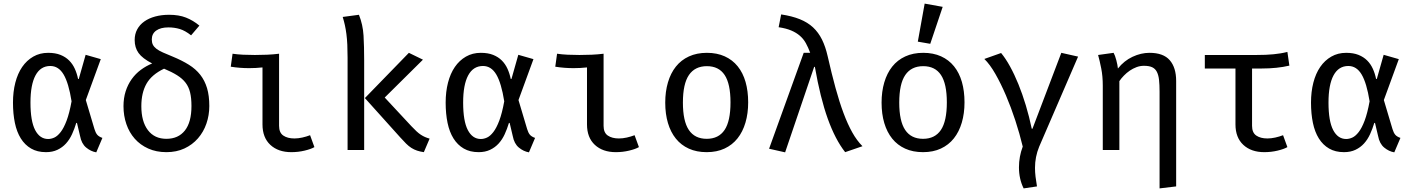

<svg xmlns="http://www.w3.org/2000/svg" viewBox="-20 -832 7840 1065"><path d="M514 13Q484 8 458 -13.5Q432 -35 424 -78L407 -150H403Q393 -117 379.5 -87.5Q366 -58 346 -36Q326 -14 298.5 -1Q271 12 235 12Q187 12 152.5 -8Q118 -28 95.5 -64Q73 -100 62.5 -150.5Q52 -201 52 -263Q52 -323 65 -373.5Q78 -424 103 -460.5Q128 -497 164.5 -518Q201 -539 247 -539Q287 -539 315.5 -527.5Q344 -516 363.5 -496.5Q383 -477 395 -450.5Q407 -424 413 -394H417L455 -528L539 -504L456 -277L504 -116Q510 -96 519 -85Q528 -74 548 -67ZM247 -61Q264 -61 281.5 -69Q299 -77 316.5 -99.5Q334 -122 349.5 -163Q365 -204 377 -270Q361 -371 333 -418.5Q305 -466 259 -466Q205 -466 177 -414Q149 -362 149 -263Q149 -160 175 -110.5Q201 -61 247 -61Z M665 -243Q665 -288 677 -325.5Q689 -363 710.5 -393Q732 -423 761 -444.5Q790 -466 824 -480Q770 -508 748.5 -538Q727 -568 727 -610Q727 -643 741 -669Q755 -695 780.5 -713Q806 -731 841 -740.5Q876 -750 918 -750Q972 -750 1011.5 -734.5Q1051 -719 1086 -690L1040 -636Q1007 -662 977.5 -671Q948 -680 914 -680Q871 -680 846.5 -662.5Q822 -645 822 -613Q822 -596 828 -584Q834 -572 847.5 -561.5Q861 -551 883.5 -541Q906 -531 938 -518Q989 -497 1027.5 -473Q1066 -449 1091 -417Q1116 -385 1128.5 -343Q1141 -301 1141 -244Q1141 -193 1125 -146.5Q1109 -100 1078 -64.5Q1047 -29 1003 -8.5Q959 12 903 12Q847 12 802.5 -8Q758 -28 727.5 -62.5Q697 -97 681 -143.5Q665 -190 665 -243ZM1042 -244Q1042 -288 1034.5 -319Q1027 -350 1009.5 -373Q992 -396 962.5 -414.5Q933 -433 890 -451Q821 -418 792.5 -367.5Q764 -317 764 -243Q764 -158 800.5 -110Q837 -62 903 -62Q969 -62 1005.5 -108Q1042 -154 1042 -244Z M1436 -458Q1417 -456 1399 -455Q1381 -454 1362 -454Q1336 -454 1310.5 -456Q1285 -458 1260 -462L1270 -534Q1297 -530 1328.5 -528.5Q1360 -527 1394 -527Q1428 -527 1462 -528.5Q1496 -530 1528 -534V-134Q1528 -96 1551.5 -80Q1575 -64 1613 -64Q1634 -64 1656.5 -69Q1679 -74 1700 -82L1724 -16Q1705 -5 1669.5 3.5Q1634 12 1596 12Q1523 12 1479.5 -28.5Q1436 -69 1436 -142Z M1971 -750Q1993 -695 1996.5 -634.5Q2000 -574 2000 -497V0H1908V-512Q1908 -552 1906.5 -584Q1905 -616 1901.5 -643Q1898 -670 1893 -692.5Q1888 -715 1881 -738ZM2248 -539 2326 -501 2114 -291 2262 -132Q2278 -115 2290.5 -103.5Q2303 -92 2314.5 -84.5Q2326 -77 2337.5 -72Q2349 -67 2363 -63L2331 12Q2310 9 2293.5 3.5Q2277 -2 2262 -11.5Q2247 -21 2232.5 -35.5Q2218 -50 2200 -70L2004 -288Z M2914 13Q2884 8 2858 -13.5Q2832 -35 2824 -78L2807 -150H2803Q2793 -117 2779.5 -87.5Q2766 -58 2746 -36Q2726 -14 2698.5 -1Q2671 12 2635 12Q2587 12 2552.5 -8Q2518 -28 2495.5 -64Q2473 -100 2462.5 -150.5Q2452 -201 2452 -263Q2452 -323 2465 -373.5Q2478 -424 2503 -460.5Q2528 -497 2564.5 -518Q2601 -539 2647 -539Q2687 -539 2715.5 -527.5Q2744 -516 2763.5 -496.5Q2783 -477 2795 -450.5Q2807 -424 2813 -394H2817L2855 -528L2939 -504L2856 -277L2904 -116Q2910 -96 2919 -85Q2928 -74 2948 -67ZM2647 -61Q2664 -61 2681.5 -69Q2699 -77 2716.5 -99.5Q2734 -122 2749.5 -163Q2765 -204 2777 -270Q2761 -371 2733 -418.5Q2705 -466 2659 -466Q2605 -466 2577 -414Q2549 -362 2549 -263Q2549 -160 2575 -110.5Q2601 -61 2647 -61Z M3236 -458Q3217 -456 3199 -455Q3181 -454 3162 -454Q3136 -454 3110.5 -456Q3085 -458 3060 -462L3070 -534Q3097 -530 3128.5 -528.5Q3160 -527 3194 -527Q3228 -527 3262 -528.5Q3296 -530 3328 -534V-134Q3328 -96 3351.5 -80Q3375 -64 3413 -64Q3434 -64 3456.5 -69Q3479 -74 3500 -82L3524 -16Q3505 -5 3469.5 3.5Q3434 12 3396 12Q3323 12 3279.5 -28.5Q3236 -69 3236 -142Z M4032 -264Q4032 -367 3999.5 -416Q3967 -465 3901 -465Q3835 -465 3801.5 -416Q3768 -367 3768 -263Q3768 -160 3801 -111Q3834 -62 3900 -62Q3966 -62 3999 -111Q4032 -160 4032 -264ZM3670 -263Q3670 -324 3685 -375Q3700 -426 3729 -462.5Q3758 -499 3801.5 -519Q3845 -539 3901 -539Q3957 -539 4000 -519.5Q4043 -500 4072 -464Q4101 -428 4115.5 -377.5Q4130 -327 4130 -264Q4130 -203 4115 -152Q4100 -101 4071 -64.5Q4042 -28 3999 -8Q3956 12 3900 12Q3844 12 3801 -7.5Q3758 -27 3729 -63Q3700 -99 3685 -149.5Q3670 -200 3670 -263Z M4438 -539H4474Q4463 -569 4450 -592.5Q4437 -616 4417 -633.5Q4397 -651 4368.5 -663Q4340 -675 4299 -681L4313 -752Q4373 -743 4416.5 -725.5Q4460 -708 4490 -680Q4520 -652 4539.5 -612.5Q4559 -573 4571 -520Q4593 -423 4614.5 -344.5Q4636 -266 4659 -204.5Q4682 -143 4707.5 -97.5Q4733 -52 4764 -21L4668 12Q4613 -58 4571.5 -173.5Q4530 -289 4500 -461H4496L4335 13L4246 -7Z M5232 -264Q5232 -367 5199.5 -416Q5167 -465 5101 -465Q5035 -465 5001.5 -416Q4968 -367 4968 -263Q4968 -160 5001 -111Q5034 -62 5100 -62Q5166 -62 5199 -111Q5232 -160 5232 -264ZM4870 -263Q4870 -324 4885 -375Q4900 -426 4929 -462.5Q4958 -499 5001.5 -519Q5045 -539 5101 -539Q5157 -539 5200 -519.5Q5243 -500 5272 -464Q5301 -428 5315.5 -377.5Q5330 -327 5330 -264Q5330 -203 5315 -152Q5300 -101 5271 -64.5Q5242 -28 5199 -8Q5156 12 5100 12Q5044 12 5001 -7.5Q4958 -27 4929 -63Q4900 -99 4885 -149.5Q4870 -200 4870 -263ZM5071 -601 5109 -812 5209 -794 5140 -589Z M5653 -19Q5636 -90 5612 -163.5Q5588 -237 5560 -302.5Q5532 -368 5501.5 -421.5Q5471 -475 5440 -505L5533 -538Q5558 -508 5582.5 -463.5Q5607 -419 5629 -365Q5651 -311 5670 -248Q5689 -185 5703 -118H5707L5867 -539L5960 -518L5744 -18Q5721 38 5721 99Q5721 123 5724 148Q5727 173 5732 202L5658 213Q5632 161 5632 96Q5632 37 5653 -19Z M6504 202 6412 213V-323Q6412 -362 6409 -389Q6406 -416 6397 -433.5Q6388 -451 6371 -459Q6354 -467 6325 -467Q6304 -467 6284 -459.5Q6264 -452 6246.5 -440Q6229 -428 6214 -412.5Q6199 -397 6189 -382V0H6097V-357Q6097 -409 6088.5 -452Q6080 -495 6071 -527L6157 -539Q6165 -525 6172 -498.5Q6179 -472 6181 -452Q6215 -495 6262 -517Q6309 -539 6356 -539Q6433 -539 6468.5 -498Q6504 -457 6504 -383Z M6833 -452H6663V-527H6948Q6977 -527 7000.5 -528Q7024 -529 7044 -531Q7064 -533 7082.5 -536Q7101 -539 7121 -544L7132 -468Q7098 -460 7059.5 -456Q7021 -452 6978 -452H6925V-134Q6925 -96 6948.5 -80Q6972 -64 7010 -64Q7031 -64 7053.5 -69Q7076 -74 7097 -82L7121 -16Q7102 -5 7066.5 3.5Q7031 12 6993 12Q6920 12 6876.5 -28.5Q6833 -69 6833 -142Z M7714 13Q7684 8 7658 -13.5Q7632 -35 7624 -78L7607 -150H7603Q7593 -117 7579.5 -87.5Q7566 -58 7546 -36Q7526 -14 7498.5 -1Q7471 12 7435 12Q7387 12 7352.5 -8Q7318 -28 7295.5 -64Q7273 -100 7262.5 -150.5Q7252 -201 7252 -263Q7252 -323 7265 -373.5Q7278 -424 7303 -460.5Q7328 -497 7364.5 -518Q7401 -539 7447 -539Q7487 -539 7515.5 -527.5Q7544 -516 7563.5 -496.5Q7583 -477 7595 -450.5Q7607 -424 7613 -394H7617L7655 -528L7739 -504L7656 -277L7704 -116Q7710 -96 7719 -85Q7728 -74 7748 -67ZM7447 -61Q7464 -61 7481.5 -69Q7499 -77 7516.5 -99.5Q7534 -122 7549.5 -163Q7565 -204 7577 -270Q7561 -371 7533 -418.5Q7505 -466 7459 -466Q7405 -466 7377 -414Q7349 -362 7349 -263Q7349 -160 7375 -110.5Q7401 -61 7447 -61Z"/></svg>

Font: Wlorlttqgufhjawjgtejqphaquk
Style: Regular
Weight: 400
Monospace: yes
Designer: Carrois Corporate & Edenspiekermann
Foundry: Carrois Corporate GbR & Edenspiekermann AG
Version: Version 2.001